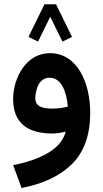

<svg xmlns="http://www.w3.org/2000/svg" viewBox="-20 -645 499 929"><path d="M251 -624.5H195.3L117.7 -466.3L164.1 -443.8L223.1 -564L282.2 -443.8L328.6 -466.3ZM416.5 -99.1C416.5 -242.7 355.5 -387.7 221.2 -387.7C105.5 -387.7 43.5 -266.6 43.5 -165.5C43.5 -49.8 113.3 1 234.4 1C253.4 1 277.8 -2.9 297.9 -8.3C287.6 32.2 259.8 65.9 215.3 93.3C170.4 120.1 113.3 140.6 43.5 153.8L84.5 264.6C189.5 244.6 271 205.6 329.1 147.9C387.2 89.8 416.5 7.8 416.5 -99.1ZM233.9 -119.6C183.1 -119.6 150.9 -130.4 150.9 -169.9C150.9 -182.1 152.8 -195.8 157.2 -211.4C165 -242.2 184.6 -269 220.2 -269C276.9 -269 302.2 -201.2 308.1 -129.4C288.1 -123.5 261.7 -119.6 233.9 -119.6Z"/></svg>

Font: Vazirmatn SemiBold
Style: Regular
Weight: 600
Designer: Saber Rastikerdar
Foundry: Saber Rastikerdar
Version: Version 33.003